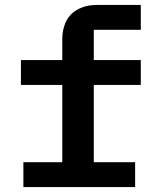

<svg xmlns="http://www.w3.org/2000/svg" viewBox="-20 -760 640 780"><path d="M75 0C75 0 529 0 529 0C529 0 529 -101 529 -101C529 -101 361 -101 361 -101C361 -101 361 -415 361 -415C361 -415 552 -415 552 -415C552 -415 552 -516 552 -516C552 -516 361 -516 361 -516C361 -516 361 -639 361 -639C361 -639 552 -639 552 -639C552 -639 552 -740 552 -740C552 -740 378 -740 378 -740C378 -740 378 -740 378 -740C353 -740 332 -737 314 -730C295 -723 280 -713 268 -701C256 -688 247 -674 242 -657C236 -640 233 -621 233 -600C233 -600 233 -516 233 -516C233 -516 65 -516 65 -516C65 -516 65 -415 65 -415C65 -415 233 -415 233 -415C233 -415 233 -101 233 -101C233 -101 75 -101 75 -101C75 -101 75 0 75 0Z"/></svg>

Font: IBM Plex Mono Mod
Style: SemiBold
Weight: 500
Designer: Mike Abbink, Paul van der Laan, Pieter van Rosmalen
Foundry: Bold Monday
Version: ""